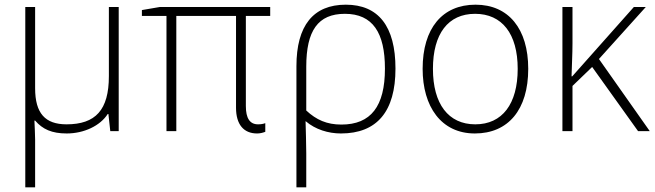

<svg xmlns="http://www.w3.org/2000/svg" viewBox="-20 -560 2796 820"><path d="M88 240H130V36C130 15 128 -19 127 -45H130C162 -8 201 10 265 10C339 10 408 -23 440 -73H443L451 0H487V-530H445V-235C445 -90 388 -29 264 -29C173 -29 130 -76 130 -183V-530H88Z M1078 10C1091 10 1102 7 1113 3V-34C1105 -31 1095 -29 1082 -29C1047 -29 1030 -55 1030 -107V-492H1134V-530H662L586 -517V-492H691V0H733V-492H988V-100C988 -28 1021 10 1078 10Z M1246 240H1288V95C1288 50 1286 6 1285 -42H1286C1327 -7 1382 10 1436 10C1590 10 1669 -84 1669 -267C1669 -448 1596 -540 1457 -540C1318 -540 1246 -451 1246 -277ZM1438 -28C1376 -28 1331 -48 1288 -88V-275C1288 -429 1338 -501 1453 -501C1572 -501 1624 -420 1624 -267C1624 -106 1564 -28 1438 -28Z M2008 10C2151 10 2236 -92 2236 -266C2236 -437 2152 -540 2011 -540C1869 -540 1785 -439 1785 -266C1785 -105 1864 10 2008 10ZM2010 -29C1895 -29 1829 -116 1829 -266C1829 -416 1894 -501 2009 -501C2124 -501 2191 -416 2191 -266C2191 -116 2125 -29 2010 -29Z M2382 0H2425V-193L2509 -274L2705 0H2755L2538 -308L2738 -530H2687L2424 -234H2421C2422 -281 2425 -327 2425 -375V-530H2382Z"/></svg>

Font: Kathrein 35 Thin
Style: Regular
Weight: 250
Designer: Lazydogs Typefoundry, based on Open Sans by Ascender Corporation
Foundry: Lazydogs Typefoundry
Version: Version 1.003;PS 001.003;hotconv 1.0.88;makeotf.lib2.5.64775